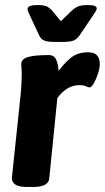

<svg xmlns="http://www.w3.org/2000/svg" viewBox="-20 -738 415 760"><path d="M198 -572Q168 -572 155 -577.5Q142 -583 135 -598L99 -675Q95 -685 92 -691.5Q89 -698 89 -702Q89 -718 129 -718Q157 -718 168.5 -711Q180 -704 189 -693L221 -654L261 -693Q272 -704 285.5 -711Q299 -718 327 -718Q347 -718 355 -714.5Q363 -711 363 -704Q363 -698 347 -675L295 -598Q287 -586 274.5 -579Q262 -572 226 -572ZM84 2Q54 2 40 -8Q26 -18 27 -34L61 -357Q64 -387 65 -408Q66 -429 66 -442Q66 -460 65 -469.5Q64 -479 64 -486Q66 -505 91.5 -512.5Q117 -520 173 -520Q195 -520 203 -500.5Q211 -481 212 -457Q231 -484 258.5 -507.5Q286 -531 328 -531Q350 -531 360 -522.5Q370 -514 372.5 -503.5Q375 -493 375 -485Q375 -469 368 -447Q361 -425 351.5 -408.5Q342 -392 335 -392Q328 -392 320 -396.5Q312 -401 294 -401Q245 -401 207 -350L175 -32Q172 2 112 2Z"/></svg>

Font: Asap
Style: Bold Italic
Weight: 700
Italic angle: -6°
Designer: Pablo Cosgaya
Foundry: Omnibus-Type
Version: Version 3.001; ttfautohint (v1.8.3)